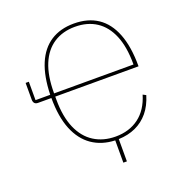

<svg xmlns="http://www.w3.org/2000/svg" viewBox="-150 -839 1055 1118"><g transform="rotate(-20 377.5 -280.0)"><path d="M699 -349V-347H173L183 -355V-328Q183 -223 214 -151.5Q245 -80 302 -44Q359 -8 435 -8Q520 -8 579.5 -52.5Q639 -97 665 -184L684 -174Q666 -114 632.5 -73.5Q599 -33 552 -11.5Q505 10 446 12V150H424V12Q342 9 282.5 -32Q223 -73 191 -151.5Q159 -230 159 -347H77Q62 -347 55 -355Q48 -363 48 -378V-481H68V-367H159Q162 -481 194 -557Q226 -633 285.5 -671.5Q345 -710 429 -710Q516 -710 576 -670Q636 -630 667.5 -549.5Q699 -469 699 -349ZM429 -690Q353 -690 297.5 -654Q242 -618 212.5 -547Q183 -476 183 -370V-362L174 -367H685L675 -354V-370Q675 -476 645.5 -547Q616 -618 561 -654Q506 -690 429 -690Z"/></g></svg>

Font: IBM Plex Sans Thin
Style: Regular
Weight: 250
Designer: Mike Abbink, Paul van der Laan, Pieter van Rosmalen
Foundry: Bold Monday
Version: Version 3.201